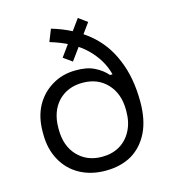

<svg xmlns="http://www.w3.org/2000/svg" viewBox="-112 -835 839 940"><g transform="rotate(-15 307.5 -365.0)"><path d="M308.6 13.7Q234.4 13.7 177.7 -17.6Q121.1 -48.8 89.8 -106.4Q58.6 -163.1 58.6 -238.3Q58.6 -242.2 58.6 -250Q58.6 -325.2 88.9 -380.9Q119.1 -435.5 171.9 -466.8Q224.6 -499 292 -499Q347.7 -500 385.7 -481.4Q423.8 -462.9 449.2 -433.6Q453.1 -433.6 461.9 -433.6Q442.4 -510.7 378.9 -572.3Q315.4 -632.8 204.1 -666Q211.9 -686.5 228.5 -727.5Q334 -696.3 408.2 -635.7Q482.4 -575.2 519.5 -483.4Q558.6 -391.6 558.6 -268.6Q558.6 -177.7 528.3 -115.2Q497.1 -51.8 441.4 -18.6Q384.8 13.7 308.6 13.7ZM308.6 -56.6Q360.4 -56.6 398.4 -79.1Q436.5 -101.6 458 -142.6Q480.5 -184.6 480.5 -241.2Q480.5 -243.2 480.5 -248Q480.5 -331.1 432.6 -381.8Q385.7 -431.6 308.6 -431.6Q232.4 -431.6 184.6 -381.8Q137.7 -331.1 137.7 -248Q137.7 -246.1 137.7 -241.2Q137.7 -157.2 184.6 -107.4Q232.4 -56.6 308.6 -56.6ZM291 -543.9Q280.3 -551.8 247.1 -575.2Q277.3 -617.2 369.1 -744.1Q379.9 -736.3 413.1 -711.9Q382.8 -669.9 291 -543.9Z"/></g></svg>

Font: Kadena Space Grotesk
Style: Regular
Weight: 400
Designer: Florian Karsten
Version: Version 2.000